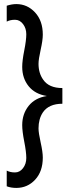

<svg xmlns="http://www.w3.org/2000/svg" viewBox="-20 -733 374 942"><path d="M190 40Q190 108 152.5 148.5Q115 189 60 189Q34 189 13 181V104Q30 113 53.5 113Q77 113 93 92Q109 71 109 42Q109 13 99 -38Q89 -89 89 -119Q89 -174 120.5 -213.5Q152 -253 210 -262Q152 -271 120.5 -310Q89 -349 89 -405Q89 -435 99 -485.5Q109 -536 109 -565Q109 -594 93 -615Q77 -636 53.5 -636Q30 -636 13 -627V-705Q39 -713 60 -713Q114 -713 152 -672Q190 -631 190 -563Q190 -536 179.5 -489Q169 -442 169 -420Q169 -374 192 -342Q220 -301 286 -301V-224Q219 -224 190 -181Q169 -149 169 -103Q169 -81 179.5 -34Q190 13 190 40Z"/></svg>

Font: Hind Madurai
Style: Regular
Weight: 400
Designer: Jyotish Sonowal
Foundry: Indian Type Foundry
Version: Version 0.702;PS 1.0;hotconv 1.0.81;makeotf.lib2.5.63406